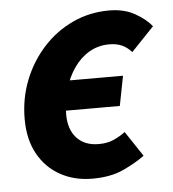

<svg xmlns="http://www.w3.org/2000/svg" viewBox="-43 -548 541 601"><g transform="rotate(-5 227.0 -248.0)"><path d="M223.4 12Q168.2 12 124.1 -12.1Q79.9 -36.1 54.3 -81.7Q28.6 -127.4 28.6 -192.5Q28.6 -256.8 51.1 -313.8Q73.6 -370.8 113.5 -414.6Q153.3 -458.4 206.6 -483.2Q259.8 -508 321.2 -508Q367.8 -508 401.5 -489.2Q435.2 -470.4 454.1 -446.9L382.6 -371.9Q368.3 -387.7 351.9 -395Q335.6 -402.3 312.5 -402.3Q278.2 -402.3 250 -386Q221.8 -369.7 201.6 -340.7Q181.4 -311.7 170.3 -274.6Q159.3 -237.4 159.3 -195.4Q159.3 -148.4 184 -121.3Q208.8 -94.2 253.2 -94.2Q280.4 -94.2 300.5 -103.3Q320.7 -112.4 336.9 -124.6L389.4 -45.6Q361.4 -25 321.5 -6.5Q281.6 12 223.4 12ZM109.4 -207.3 127.7 -300.7H347.1L328.9 -207.3Z"/></g></svg>

Font: Source Sans 3 VF
Style: Italic
Weight: 200
Italic angle: -11°
Designer: Paul D. Hunt
Foundry: Adobe Systems Incorporated
Version: Version 3.042;hotconv 1.0.118;makeotfexe 2.5.65603